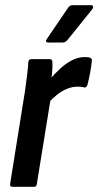

<svg xmlns="http://www.w3.org/2000/svg" viewBox="-20 -720 379 740"><path d="M29 0Q17 0 19 -11L76 -367Q81 -403 84.5 -430.5Q88 -458 89 -480Q90 -492 101 -492H172Q182 -492 182 -480Q183 -462 180.5 -437.5Q178 -413 175 -395L179 -363L122 -11Q121 0 111 0ZM163 -320 171 -413Q190 -435 211.5 -455Q233 -475 257 -487.5Q281 -500 306 -500Q314 -500 319 -499.5Q324 -499 328 -497Q335 -495 334 -485Q332 -465 327.5 -440Q323 -415 317 -393Q313 -381 304 -383Q299 -385 292.5 -385.5Q286 -386 278 -386Q259 -386 239 -378Q219 -370 200 -355Q181 -340 163 -320ZM165 -556Q160 -556 158 -559.5Q156 -563 160 -569L241 -688Q248 -700 259 -700H331Q337 -700 338.5 -695.5Q340 -691 336 -685L241 -567Q232 -556 221 -556Z"/></svg>

Font: Sofia Sans Condensed
Style: Bold Italic
Weight: 700
Italic angle: -9°
Version: Version 4.100